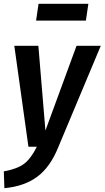

<svg xmlns="http://www.w3.org/2000/svg" viewBox="-36 -769 548 1006"><path d="M269 3Q228 105 160.5 156Q93 207 -13 217L-16 129Q55 116 90.5 89Q126 62 157 0H113L39 -529H165L202 -85L365 -529H492ZM153 -661 166 -749H427L414 -661Z"/></svg>

Font: Fira Sans Condensed Medium
Style: Italic
Weight: 500
Width: 3
Italic angle: -8°
Designer: bBox Type GmbH & Carrois Corporate GbR & Edenspiekermann AG
Foundry: bBox Type GmbH & Carrois Corporate GbR & Edenspiekermann AG
Version: Version 4.301